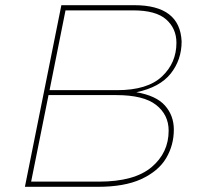

<svg xmlns="http://www.w3.org/2000/svg" viewBox="-20 -720 774 740"><path d="M357.5 0H76L216.5 -700H497.5Q674 -700 680 -560Q680 -489.5 638 -436.5Q596 -383.5 505.5 -364.5Q582 -351.5 616 -313Q650 -274.5 650 -220.5Q650 -160.5 620.2 -110.2Q590.5 -60 523 -29Q458.5 0 357.5 0ZM431.5 -372.5Q548 -372.5 604 -425Q660 -477.5 660 -555Q660 -610 620.5 -645Q581 -680 493.5 -680H232.5L171 -372.5ZM361.5 -20Q497.5 -20 563.8 -75.5Q630 -131 630 -216.5Q630 -277.5 581.8 -315.5Q533.5 -353.5 428.5 -353.5H167L100 -20Z"/></svg>

Font: Argentum Sans Thin
Style: Italic
Weight: 100
Italic angle: -11°
Designer: Julieta Ulanovsky (font), Cristiano Sobral (main changes and remaster)
Foundry: Julieta Ulanovsky (font), Cristiano Sobral (main changes and remaster)
Version: Version 2.007;June 15, 2022;FontCreator 14.0.0.2814 64-bit; 